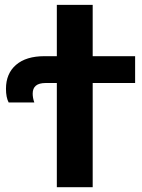

<svg xmlns="http://www.w3.org/2000/svg" viewBox="-20 -780 593 800"><path d="M4.9 -410.2Q4.9 -473.6 46.9 -509.8Q88.9 -545.9 165 -545.9H216.8V-759.8H366.2V-545.9H543V-434.1H366.2V0H216.8V-434.1H169.9Q116.2 -434.1 116.2 -390.1Q116.2 -372.1 123 -353H16.1Q4.9 -374 4.9 -410.2Z"/></svg>

Font: NotoSans-Bold
Style: Bold
Weight: 700
Designer: Monotype Design team
Foundry: Monotype Imaging Inc.
Version: Version 1.04